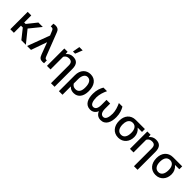

<svg xmlns="http://www.w3.org/2000/svg" viewBox="324 -2351 4127 4127"><g transform="rotate(45 2387.5 -287.5)"><path d="M178.7 -528.3H70.3V0H178.7V-215.8H233.9L405.8 0H543.5L322.3 -272.9L529.8 -528.3H395L223.1 -313H178.7Z M699.2 -745.6C682.1 -745.6 654.3 -741.7 640.6 -738.8L641.6 -657.7C649.9 -658.2 660.6 -658.7 666.5 -658.7C696.8 -658.7 713.9 -647 728 -610.4L770 -508.3L580.1 0H698.7L826.7 -362.3L927.2 -94.2C956.1 -13.7 989.3 8.3 1056.6 8.3C1074.2 8.3 1090.3 6.3 1100.1 3.9L1098.1 -83C1095.7 -82.5 1089.8 -82 1080.6 -82C1056.2 -82 1043.5 -98.6 1030.8 -129.4L824.7 -660.6C806.2 -713.4 771.5 -745.6 699.2 -745.6Z M1283.2 -528.3H1184.1V0H1292.5V-383.8C1295.9 -390.1 1299.3 -395.5 1303.2 -400.9C1324.7 -432.1 1358.9 -450.7 1407.2 -450.7C1471.7 -450.7 1508.8 -423.3 1508.8 -337.4V202.6H1617.7V-338.4C1617.7 -489.3 1548.8 -538.1 1442.4 -538.1C1378.4 -538.1 1326.2 -510.7 1290.5 -465.3L1288.6 -462.4ZM1361.3 -613.3H1426.3L1492.2 -778.3H1391.1Z M1750.5 203.1H1859.4V-50.3C1869.1 -39.1 1880.4 -29.3 1892.6 -21C1921.9 -1 1958 9.8 2002.4 9.8C2132.8 9.8 2205.1 -96.2 2205.1 -246.6V-256.8C2205.1 -421.9 2126.5 -538.1 1976.6 -538.1C1847.7 -538.1 1750.5 -444.3 1750.5 -282.7ZM1859.4 -139.6 1859.9 -277.8C1859.9 -359.4 1892.1 -450.7 1973.6 -450.7C2063.5 -450.7 2095.7 -362.8 2095.7 -256.8V-246.6C2095.7 -150.9 2060.1 -77.6 1971.7 -77.6C1929.2 -77.6 1899.4 -91.8 1877.9 -114.7C1870.6 -122.1 1864.7 -130.4 1859.4 -139.6Z M2373 -528.3C2336.4 -466.8 2304.7 -383.8 2304.7 -274.4C2304.7 -121.1 2356.9 10.3 2504.4 10.3C2561 10.3 2605.5 -12.2 2636.7 -54.2C2647 -67.9 2655.3 -83.5 2662.1 -101.1C2668.9 -83.5 2677.2 -67.9 2687 -54.2C2718.3 -12.2 2763.2 10.3 2819.3 10.3C2967.3 10.3 3019.5 -121.1 3019.5 -274.4C3019.5 -383.3 2986.8 -467.8 2950.7 -528.3H2842.3C2879.9 -447.8 2909.2 -362.3 2910.6 -274.4C2910.6 -168.9 2885.7 -77.1 2814.5 -77.1C2759.8 -77.1 2717.8 -119.1 2717.8 -233.4V-388.2H2606V-233.4C2606 -119.1 2564 -77.1 2508.8 -77.1C2438 -77.1 2413.1 -169.4 2413.1 -274.4C2415.5 -362.3 2442.9 -447.8 2481.9 -528.3Z M3633.3 -528.3H3355.5C3204.1 -528.3 3115.7 -417 3115.7 -269.5V-258.3C3115.7 -106 3204.1 9.8 3356.4 9.8C3505.9 9.8 3593.8 -106 3593.8 -239.7V-250.5C3593.8 -325.7 3560.5 -390.6 3508.3 -434.1C3505.4 -436.5 3502.4 -438.5 3500 -440.4H3633.3ZM3224.1 -269.5C3224.1 -338.4 3246.6 -399.4 3296.4 -426.8C3313 -436 3332.5 -440.4 3355 -440.4H3355.5C3446.8 -440.4 3484.4 -361.3 3484.4 -269.5V-258.3C3484.4 -159.2 3446.3 -77.6 3356.4 -77.6C3263.7 -77.6 3224.1 -159.2 3224.1 -258.3Z M3806.2 -528.3H3707V0H3815.4V-383.8C3818.8 -390.1 3822.3 -395.5 3826.2 -400.9C3847.7 -432.1 3881.8 -450.7 3930.2 -450.7C3994.6 -450.7 4031.7 -423.3 4031.7 -337.4V202.6H4140.6V-338.4C4140.6 -489.3 4071.8 -538.1 3965.3 -538.1C3901.4 -538.1 3849.1 -510.7 3813.5 -465.3C3813 -464.4 3812 -463.4 3811.5 -462.4Z M4767.1 -528.3H4489.3C4337.9 -528.3 4249.5 -417 4249.5 -269.5V-258.3C4249.5 -106 4337.9 9.8 4490.2 9.8C4639.6 9.8 4727.5 -106 4727.5 -239.7V-250.5C4727.5 -325.7 4694.3 -390.6 4642.1 -434.1C4639.2 -436.5 4636.2 -438.5 4633.8 -440.4H4767.1ZM4357.9 -269.5C4357.9 -338.4 4380.4 -399.4 4430.2 -426.8C4446.8 -436 4466.3 -440.4 4488.8 -440.4H4489.3C4580.6 -440.4 4618.2 -361.3 4618.2 -269.5V-258.3C4618.2 -159.2 4580.1 -77.6 4490.2 -77.6C4397.5 -77.6 4357.9 -159.2 4357.9 -258.3Z"/></g></svg>

Font: Bert Sans Medium
Style: Regular
Weight: 500
Designer: Christian Robertson (Google), Cristiano Sobral
Foundry: Google, Cristiano Sobral
Version: Version 3.101